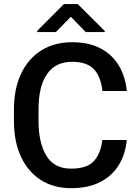

<svg xmlns="http://www.w3.org/2000/svg" viewBox="-20 -932 693 961"><path d="M492.2 -231.4H614.3Q608.4 -161.6 575.2 -106.9Q542 -52.2 482.2 -21.2Q422.4 9.8 335.9 9.8Q248 9.8 183.8 -31.5Q119.6 -72.8 84.7 -148.2Q49.8 -223.6 49.8 -325.7V-384.8Q49.8 -487.3 85.4 -562.7Q121.1 -638.2 186.3 -679.4Q251.5 -720.7 340.3 -720.7Q425.3 -720.7 483.9 -689.5Q542.5 -658.2 575.2 -603Q607.9 -547.9 614.7 -476.6H492.7Q485.4 -545.4 451.4 -584Q417.5 -622.6 340.3 -622.6Q257.3 -622.6 215.1 -560.8Q172.9 -499 172.9 -385.7V-325.7Q172.9 -218.3 211.7 -153.1Q250.5 -87.9 335.9 -87.9Q414.6 -87.9 449.2 -125Q483.9 -162.1 492.2 -231.4ZM369.1 -911.6 504.4 -776.9V-771.5H409.2L334.5 -848.1L259.8 -771.5H166.5V-777.8L299.8 -911.6Z"/></svg>

Font: Vazirmatn UI Medium
Style: Regular
Weight: 500
Designer: Saber Rastikerdar
Foundry: Saber Rastikerdar
Version: Version 33.003